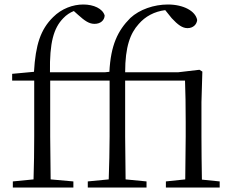

<svg xmlns="http://www.w3.org/2000/svg" viewBox="-20 -833 1040 853"><path d="M802 0H956V-27L877 -35C876 -91 875 -173 875 -227V-379L879 -515L866 -523L772 -512H536C536 -626 559 -685 596 -726C625 -760 666 -782 714 -788L743 -752C770 -723 790 -708 813 -708C838 -708 854 -724 856 -744C849 -784 795 -813 726 -813C664 -813 600 -791 559 -753C503 -697 472 -632 466 -514L447 -512H202C200 -643 218 -708 261 -752C275 -767 291 -777 308 -784L327 -767C357 -740 376 -727 400 -727C427 -727 444 -743 445 -764C436 -795 396 -813 350 -813C304 -813 254 -795 216 -757C160 -702 138 -634 131 -514L34 -505V-475H132V-227C132 -164 131 -99 129 -36L37 -27V0H306V-27L205 -36L203 -227V-475H467V-227C467 -164 465 -99 463 -36L370 -27V0H631V-27L538 -36L536 -227V-475H802C804 -421 805 -366 805 -291V-227L803 -36L717 -27V0Z"/></svg>

Font: Noto Serif CJK TC Light
Style: Regular
Weight: 300
Designer: Ryoko NISHIZUKA 西塚涼子 (kana & ideographs); Frank Grießhammer (Latin, Greek & Cyrillic); Wenlong ZHANG 张文龙 (bopomofo); San
Foundry: Adobe
Version: Version 2.001;hotconv 1.1.0;makeotfexe 2.6.0